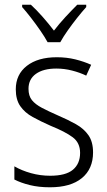

<svg xmlns="http://www.w3.org/2000/svg" viewBox="-20 -851 456 815"><path d="M375 -204Q375 -134 327.5 -95Q280 -56 192 -56Q144 -56 106 -65.5Q68 -75 41 -89V-145Q72 -127 111.5 -116Q151 -105 193 -105Q259 -105 289.5 -130.5Q320 -156 320 -202Q320 -245 288.5 -268.5Q257 -292 195 -317Q152 -336 118.5 -354.5Q85 -373 66 -400.5Q47 -428 47 -472Q47 -535 94 -571.5Q141 -608 221 -608Q263 -608 299.5 -599Q336 -590 367 -576L346 -530Q319 -543 286 -551.5Q253 -560 219 -560Q164 -560 132.5 -537.5Q101 -515 101 -474Q101 -444 115.5 -426Q130 -408 157.5 -393.5Q185 -379 226 -361Q268 -343 302 -324Q336 -305 355.5 -277Q375 -249 375 -204ZM182 -672Q170 -694 151 -721.5Q132 -749 111.5 -775.5Q91 -802 74 -821V-831H111Q135 -809 161 -779.5Q187 -750 209 -721Q232 -751 257 -778Q282 -805 308 -831H346V-821Q328 -801 307 -774.5Q286 -748 267 -721Q248 -694 236 -672Z"/></svg>

Font: Noto Sans Malayalam UI SemiCondensed Light
Style: Regular
Weight: 300
Width: 4
Designer: Jelle Bosma - Monotype Design Team
Foundry: Monotype Imaging Inc.
Version: Version 2.104; ttfautohint (v1.8.4.7-5d5b)